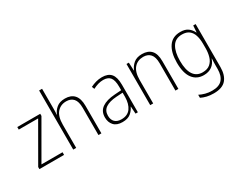

<svg xmlns="http://www.w3.org/2000/svg" viewBox="-115 -1328 2661 2138"><g transform="rotate(-30 1216.0 -259.5)"><path d="M353 0H36V-27L306 -496H57V-529H352V-502L82 -34H353Z M509 -504Q509 -481 508.5 -464.5Q508 -448 506 -428H509Q525 -472 565 -505.5Q605 -539 674 -539Q751 -539 792 -493.5Q833 -448 833 -354V0H795V-349Q795 -432 762 -468.5Q729 -505 671 -505Q598 -505 553.5 -454Q509 -403 509 -296V0H471V-760H509Z M1149 -539Q1227 -539 1264.5 -495.5Q1302 -452 1302 -355V0H1272L1266 -94H1264Q1245 -52 1207.5 -21Q1170 10 1101 10Q1028 10 991.5 -30Q955 -70 955 -133Q955 -212 1013 -252.5Q1071 -293 1178 -300L1264 -306V-349Q1264 -434 1235.5 -469.5Q1207 -505 1147 -505Q1115 -505 1082 -496Q1049 -487 1013 -468L1000 -501Q1034 -518 1071.5 -528.5Q1109 -539 1149 -539ZM1181 -269Q1091 -263 1042.5 -230.5Q994 -198 994 -133Q994 -80 1023.5 -51.5Q1053 -23 1106 -23Q1186 -23 1224.5 -76.5Q1263 -130 1264 -219V-274Z M1664 -539Q1741 -539 1782 -495Q1823 -451 1823 -356V0H1785V-351Q1785 -431 1752.5 -468Q1720 -505 1661 -505Q1587 -505 1543 -454Q1499 -403 1499 -300V0H1461V-529H1491L1496 -426H1499Q1515 -470 1555 -504.5Q1595 -539 1664 -539Z M2157 -539Q2219 -539 2255 -512Q2291 -485 2310 -444H2313L2319 -529H2350V24Q2350 126 2301.5 183.5Q2253 241 2142 241Q2091 241 2052 231.5Q2013 222 1981 206V167Q2014 184 2054 195Q2094 206 2142 206Q2231 206 2271.5 159.5Q2312 113 2312 27V-12Q2312 -36 2312.5 -58Q2313 -80 2315 -106H2312Q2294 -51 2252 -20.5Q2210 10 2147 10Q2056 10 2005 -58Q1954 -126 1954 -260Q1954 -390 2004.5 -464.5Q2055 -539 2157 -539ZM2159 -505Q2073 -505 2033.5 -439.5Q1994 -374 1994 -260Q1994 -143 2034 -83.5Q2074 -24 2151 -24Q2213 -24 2248.5 -55Q2284 -86 2298 -135Q2312 -184 2312 -239V-299Q2312 -359 2297.5 -405.5Q2283 -452 2249.5 -478.5Q2216 -505 2159 -505Z"/></g></svg>

Font: Noto Sans Sinhala SemiCondensed ExtraLight
Style: Regular
Weight: 200
Width: 4
Designer: Jelle Bosma - Monotype Design Team
Foundry: Monotype Imaging Inc.
Version: Version 2.006; ttfautohint (v1.8.4.7-5d5b)